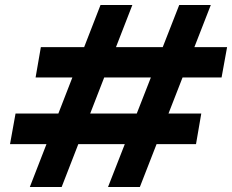

<svg xmlns="http://www.w3.org/2000/svg" viewBox="-20 -746 926 766"><path d="M411 0 695 -726H821L538 0ZM99 0 381 -726H508L226 0ZM20 -171 42 -293H783L762 -171ZM122 -437 143 -558H886L864 -437Z"/></svg>

Font: DM Sans 36pt
Style: Bold Italic
Weight: 700
Italic angle: -10°
Designer: Colophon Foundry, Jonny Pinhorn
Foundry: Colophon Foundry
Version: Version 4.004;gftools[0.9.30]